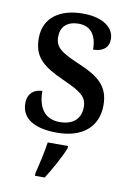

<svg xmlns="http://www.w3.org/2000/svg" viewBox="-87 -600 600 876"><g transform="rotate(10 213.5 -162.5)"><path d="M202 10C318 10 390 -48 390 -150C390 -237 343 -276 246 -317C163 -353 132 -372 132 -422C132 -467 159 -497 215 -497C269 -497 299 -460 299 -392C346 -392 371 -415 371 -453C371 -502 324 -546 226 -546C118 -546 46 -495 46 -401C46 -312 92 -276 192 -231C277 -193 303 -173 303 -126C303 -74 270 -40 206 -40C134 -40 104 -92 104 -166C73 -166 37 -149 37 -97C37 -28 96 10 202 10ZM138 208V221H183C210 179 247 113 263 71V61H169C162 108 149 165 138 208Z"/></g></svg>

Font: Noto Serif Devanagari SemiCondensed Medium
Style: Regular
Weight: 500
Width: 4
Designer: Universal Thirst, Indian Type Foundry and the Monotype Design Team
Foundry: Monotype Imaging Inc.
Version: Version 2.004